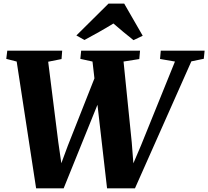

<svg xmlns="http://www.w3.org/2000/svg" viewBox="-20 -1018 1130 1042"><path d="M176 4 70.5 -684 14 -698.5 19.5 -743H317.5L314 -697.5L241.5 -683L296.5 -245.5L321.5 -72L289.5 -69L348 -227L511 -639.5L538.5 -522.5L325.5 4ZM561 4 482 -684 416 -698.5 420.5 -743H740L736 -697.5L650.5 -684L695 -245.5L708.5 -71.5L677.5 -70L744.5 -227L929.5 -684L848.5 -698L852.5 -743H1090.5L1086 -699L1018.5 -685L712.5 4ZM394.5 -825.5 569 -998.5H654L754.5 -824L704.5 -800Q676.5 -822 649 -845Q621.5 -868 595.5 -890.5Q557.5 -867 517.5 -844.5Q477.5 -822 438.5 -801Z"/></svg>

Font: Merriweather 48pt Black
Style: Italic
Weight: 900
Italic angle: -7.8°
Version: Version 2.101